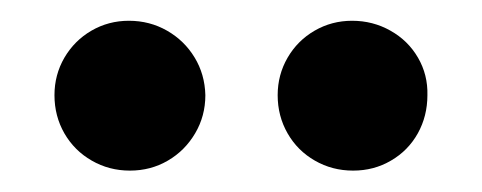

<svg xmlns="http://www.w3.org/2000/svg" viewBox="-20 -766 462 184"><path d="M246.1 -674.8Q246.1 -694.3 255.6 -710.7Q265.1 -727.1 281.5 -736.6Q297.9 -746.1 317.4 -746.1Q337.4 -746.1 354.2 -736.6Q371.1 -727.1 380.6 -710.7Q390.1 -694.3 389.6 -674.8Q389.6 -654.8 380.4 -638.2Q371.1 -621.6 354.7 -612.1Q338.4 -602.5 318.4 -602.5Q298.3 -602.5 281.7 -612.1Q265.1 -621.6 255.6 -638.2Q246.1 -654.8 246.1 -674.8ZM32.2 -674.8Q32.2 -694.3 41.7 -710.7Q51.3 -727.1 67.6 -736.6Q84 -746.1 103.5 -746.1Q123.5 -746.1 140.1 -736.6Q156.7 -727.1 166.5 -710.9Q176.3 -694.8 176.8 -674.8Q176.8 -654.8 167 -638.2Q157.2 -621.6 140.9 -612.1Q124.5 -602.5 104.5 -602.5Q84.5 -602.5 67.9 -612.1Q51.3 -621.6 41.7 -638.2Q32.2 -654.8 32.2 -674.8Z"/></svg>

Font: Reddit Sans Strawberry SemiBold
Style: Regular
Weight: 600
Designer: Stephen Hutchings
Foundry: Reddit
Version: Version 1.013